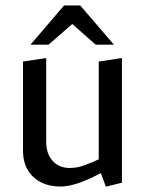

<svg xmlns="http://www.w3.org/2000/svg" viewBox="-20 -676 542 709"><path d="M371 13.3 352.3 -36.8Q332.1 -25.8 305.8 -14Q279.6 -2.1 252.7 5.3Q225.9 12.8 203.3 12.8Q161.8 12.8 130.6 -3.2Q99.5 -19.1 82.2 -49Q64.9 -78.9 64.9 -120V-448.7L150.6 -461.8V-152.3Q150.6 -107.9 174.5 -81.8Q198.4 -55.7 237.9 -55.7Q264.7 -55.7 292.3 -65.8Q319.9 -75.8 344.6 -87.7V-448.7L430.3 -461.8V-1.3ZM92.7 -511.1 216.4 -655.7H276.4L400.6 -511.1H333.3L246.8 -587.4L159.5 -511.1Z"/></svg>

Font: Ancizar Sans Thin
Style: Regular
Weight: 100
Designer: Cesar Puertas, Viviana Monsalve, Julian Moncada, Julian Prieto, Jose Castro, Mariel Hernandez, Felipe Aragon, Sara Alarc
Version: Version 8.100